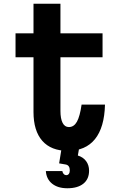

<svg xmlns="http://www.w3.org/2000/svg" viewBox="-20 -788 640 1026"><path d="M303 -768V-610H528V-482H303V-195Q303 -154 314.5 -131.5Q326 -109 348 -109Q375 -109 391 -137.5Q407 -166 416 -229H541Q538 -107 487.5 -44.5Q437 18 342 18Q253 18 206 -35.5Q159 -89 159 -190V-482H63V-610H159V-768ZM313 -20H407L396 43Q425 52 440.5 73.5Q456 95 456 124Q456 169 425.5 193.5Q395 218 340 218Q289 218 258.5 193.5Q228 169 225 126H313Q315 136 320.5 142Q326 148 334 148Q343 148 348 141Q353 134 353 122Q353 109 347.5 101Q342 93 331 91L296 85Z"/></svg>

Font: Martian Mono Condensed SemiBold
Style: Regular
Weight: 600
Width: 3
Designer: Roman Shamin
Foundry: Evil Martians
Version: Version 1.000